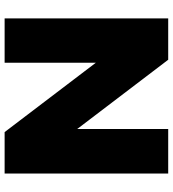

<svg xmlns="http://www.w3.org/2000/svg" viewBox="21 -762 741 823"><g transform="rotate(-90 391.5 -350.5)"><path d="M534.2 -701.2H724.1V0H546.9L250 -390.1V0H59.1V-701.2H236.8L534.2 -310.1Z"/></g></svg>

Font: Montserrat arm ExtraBold
Style: Regular
Weight: 800
Designer: Julieta Ulanovsky
Foundry: Julieta Ulanovsky
Version: Version 6.000;PS 006.000;hotconv 1.0.88;makeotf.lib2.5.64775